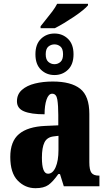

<svg xmlns="http://www.w3.org/2000/svg" viewBox="-20 -978 563 1008"><path d="M193 -840Q205 -856 222 -876.5Q239 -897 255 -918.5Q271 -940 280 -958H442V-950Q434 -940 414.5 -924Q395 -908 369 -890.5Q343 -873 316.5 -857Q290 -841 268 -830H193ZM266 -584Q224 -584 195 -612Q166 -640 166 -693Q166 -746 195 -774Q224 -802 266 -802Q308 -802 337 -774Q366 -746 366 -693Q366 -640 337 -612Q308 -584 266 -584ZM266 -641Q284 -641 297.5 -653Q311 -665 311 -693Q311 -722 297.5 -733.5Q284 -745 266 -745Q248 -745 234 -733.5Q220 -722 220 -693Q220 -665 234 -653Q248 -641 266 -641ZM166 10Q112 10 73 -30Q34 -70 34 -154Q34 -236 80 -274.5Q126 -313 218 -317L286 -320V-374Q286 -424 281 -455Q276 -486 254 -486Q235 -486 224.5 -455.5Q214 -425 214 -378Q143 -378 106 -393.5Q69 -409 69 -446Q69 -483 95 -506Q121 -529 163.5 -539.5Q206 -550 257 -550Q353 -550 401 -512Q449 -474 449 -380V-126Q449 -86 460 -71Q471 -56 499 -56H502V0H315L295 -64H286Q258 -24 234 -7Q210 10 166 10ZM232 -66Q257 -66 272 -100Q287 -134 287 -191V-265L262 -262Q227 -258 213.5 -230.5Q200 -203 200 -150Q200 -66 232 -66Z"/></svg>

Font: Noto Serif ExtraCondensed Black
Style: Regular
Weight: 900
Width: 2
Designer: Monotype Design Team
Foundry: Monotype Imaging Inc.
Version: Version 2.015; ttfautohint (v1.8.4.7-5d5b)